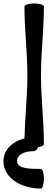

<svg xmlns="http://www.w3.org/2000/svg" viewBox="-62 -838 315 1115"><path d="M80 -800C80 -666 97 -534 97 -400C97 -278 83 -156 80 -34C11 -17 -44 33 -42 101C-39 201 67 257 176 257C185 257 193 231 193 200C193 169 185 143 176 143C114 143 39 143 37 99C36 58 84 40 131 40C144 40 155 30 160 16C180 13 193 7 193 0C193 -134 176 -266 176 -400C176 -534 193 -666 193 -800C193 -810 168 -818 137 -818C105 -818 80 -810 80 -800Z"/></svg>

Font: Nupuram SemiBold
Style: Regular
Weight: 600
Designer: Santhosh Thottingal (santhosh.thottingal@gmail.com)
Foundry: SMC
Version: Version 1.000